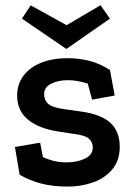

<svg xmlns="http://www.w3.org/2000/svg" viewBox="-20 -686 506 726"><path d="M312 -369.8Q293.8 -375.8 275.2 -379.2Q256.8 -382.8 236 -382.8Q200.2 -382.8 173.5 -369.5Q146.8 -356.2 146.8 -329.8Q146.8 -307.2 162.5 -293.2Q178.2 -279.2 224.2 -273L284.8 -264.5Q362.2 -254.2 397.5 -221.4Q432.8 -188.5 432.8 -131Q432.8 -80.2 405.4 -46.6Q378 -13 333 3.2Q288 19.5 236.2 19.5Q179.5 19.5 135 7.8Q90.5 -4 54.2 -25.5L36.5 -130.2L131.8 -146.5L142.2 -92.2Q163.8 -82 185.6 -77Q207.5 -72 230.2 -72Q271.2 -72 301 -86.1Q330.8 -100.2 330.8 -128.2Q330.8 -148.5 316 -161.8Q301.2 -175 255.8 -180.2L199 -189Q126.5 -200 85.6 -233.9Q44.8 -267.8 44.8 -324Q44.8 -368 69 -400Q93.2 -432 136.1 -449Q179 -466 234.8 -466Q281 -466 321 -455.1Q361 -444.2 395.8 -421.2L413.8 -324.8L328.2 -309.2ZM231 -500.8 63 -615.5 96 -665.8 231.8 -590.8 360 -666.2 395.8 -615.5Z"/></svg>

Font: Podkova VF Beta
Style: Regular
Weight: 400
Designer: Ilya Yudin
Foundry: Cyreal (www.cyreal.org)
Version: Version 2.100